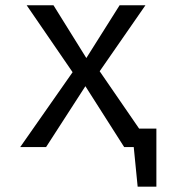

<svg xmlns="http://www.w3.org/2000/svg" viewBox="-20 -560 655 731"><path d="M155.4 0H56.9L256.4 -285.1L81.5 -540H183.6L308.7 -339L435.4 -540H533.8L359.5 -288.7L509.7 -70.3H575.4V150.8H504.1L489.2 0H452.8L305.1 -231.8Z"/></svg>

Font: FiraCode Nerd Font
Style: Regular
Weight: 400
Designer: Carrois Corporate, Edenspiekermann AG, Nikita Prokopov
Foundry: Carrois Corporate, Edenspiekermann AG, Nikita Prokopov
Version: Version 6.002;Nerd Fonts 2.2.2